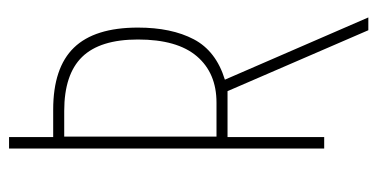

<svg xmlns="http://www.w3.org/2000/svg" viewBox="-230 -524 854 435"><g transform="rotate(-90 197.5 -307.0)"><path d="M346 100 208 -219H104V0H78V-714H104V-614H166Q261 -614 306.5 -567Q352 -520 352 -422Q352 -346 325.5 -295.5Q299 -245 234 -225L375 100ZM182 -244Q249 -244 287 -288.5Q325 -333 325 -422Q325 -508 285.5 -548.5Q246 -589 163 -589H105V-244Z"/></g></svg>

Font: Noto Sans ExtraCondensed Thin
Style: Regular
Weight: 100
Width: 2
Designer: Monotype Design Team
Foundry: Monotype Imaging Inc.
Version: Version 2.013; ttfautohint (v1.8.4.7-5d5b)